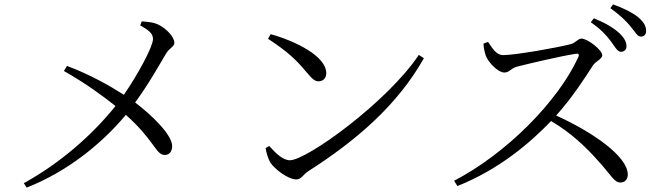

<svg xmlns="http://www.w3.org/2000/svg" viewBox="-20 -838 3010 871"><path d="M270 -516C367 -461 445 -404 504 -357C397 -224 253 -98 88 -7L101 13C285 -59 443 -187 551 -317C681 -201 687 -135 727 -135C750 -135 761 -153 761 -176C760 -228 667 -317 593 -373C655 -457 711 -558 731 -591C748 -622 771 -625 771 -644C771 -670 736 -707 701 -725C678 -737 651 -739 623 -741L616 -723C652 -702 674 -688 674 -661C674 -627 608 -504 542 -408C473 -452 387 -500 284 -539Z M1208 -683 1196 -662C1284 -604 1322 -569 1370 -511C1396 -480 1409 -469 1425 -469C1446 -469 1460 -484 1460 -506C1460 -583 1322 -651 1208 -683ZM1880 -589C1738 -376 1372 -111 1295 -111C1263 -111 1231 -143 1201 -176L1185 -166C1187 -150 1196 -118 1206 -101C1226 -71 1286 -24 1325 -24C1347 -24 1358 -49 1378 -61C1597 -201 1783 -361 1903 -574Z M2751 -651C2770 -625 2781 -603 2797 -603C2811 -603 2822 -612 2822 -628C2822 -648 2812 -667 2788 -689C2763 -712 2724 -735 2674 -755L2660 -737C2704 -707 2730 -679 2751 -651ZM2839 -720C2860 -695 2871 -672 2887 -672C2902 -672 2911 -681 2911 -698C2911 -719 2901 -738 2875 -760C2850 -780 2812 -800 2761 -818L2749 -801C2793 -769 2818 -745 2839 -720ZM2173 -640C2175 -612 2181 -591 2187 -578C2199 -553 2239 -509 2268 -509C2292 -509 2296 -528 2327 -536C2382 -550 2521 -583 2592 -594C2603 -596 2609 -593 2604 -580C2511 -376 2275 -140 2040 -18L2055 6C2246 -70 2387 -192 2480 -289C2569 -236 2634 -176 2700 -101C2753 -42 2767 -10 2794 -10C2817 -10 2828 -27 2828 -46C2828 -130 2664 -241 2503 -314C2576 -395 2635 -487 2669 -540C2682 -561 2712 -569 2712 -588C2712 -610 2647 -663 2617 -663C2603 -663 2590 -643 2570 -638C2515 -623 2318 -588 2263 -588C2229 -588 2211 -624 2194 -648Z"/></svg>

Font: Noto Serif CJK KR
Style: Regular
Weight: 400
Designer: Ryoko NISHIZUKA 西塚涼子 (kana & ideographs); Frank Grießhammer (Latin, Greek & Cyrillic); Wenlong ZHANG 张文龙 (bopomofo); San
Foundry: Adobe
Version: Version 2.001;hotconv 1.1.0;makeotfexe 2.6.0